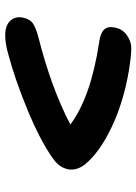

<svg xmlns="http://www.w3.org/2000/svg" viewBox="87 -654 526 740"><g transform="rotate(-90 350.0 -284.0)"><path d="M534.2 -41Q507.3 -41 450.2 -49.8Q327.6 -70.3 230 -116.7Q132.3 -163.1 85.9 -220.2Q61 -252.4 67.9 -286.1Q75.2 -320.8 113.8 -346.2Q182.6 -394 297.6 -441.4Q412.6 -488.8 507.8 -514.2Q550.8 -526.9 583 -526.9Q622.1 -526.9 640.1 -507.3Q658.2 -487.8 651.9 -458Q647 -433.1 631.1 -421.1Q615.2 -409.2 576.2 -398.9Q381.3 -349.6 240.2 -275.9Q344.2 -197.3 556.2 -165Q590.8 -160.6 605.2 -146.5Q619.6 -132.3 613.8 -104Q608.4 -75.2 584.5 -58.1Q560.5 -41 534.2 -41Z"/></g></svg>

Font: Shantell Sans Bouncy
Style: Italic
Weight: 600
Italic angle: -11.31°
Designer: Stephen Nixon, Anya Danilova, Shantell Martin
Foundry: Arrow Type
Version: Version 1.006;[9816181b4]